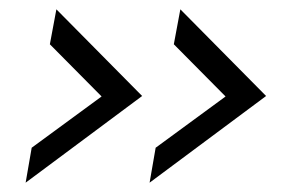

<svg xmlns="http://www.w3.org/2000/svg" viewBox="-20 -482 612 412"><path d="M285 -276 35 -90 48 -165 198 -275 87 -387 101 -462ZM551 -276 301 -90 314 -165 464 -275 353 -387 367 -462Z"/></svg>

Font: Open Sauce One
Style: Italic
Weight: 400
Italic angle: -10°
Designer: Alfredo Marco Pradil
Foundry: Creative Sauce Fz LLC
Version: Version 1.477